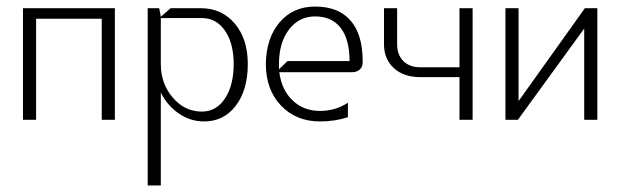

<svg xmlns="http://www.w3.org/2000/svg" viewBox="-20 -365 1890 585"><path d="M50 0V-340H330V0H290V-308H90V0Z M430 -340H465L470 -314L500 -340H592Q656 -340 695.5 -293Q735 -246 735 -170Q735 -91 698.5 -43Q662 5 602 5Q560 5 525 -19Q490 -43 470 -83V200H430ZM470 -310V-170Q470 -110 506.5 -67.5Q543 -25 595 -25Q639 -25 665.5 -65Q692 -105 692 -170Q692 -233 665.5 -271.5Q639 -310 595 -310Z M790 -170Q791 -249 832 -297Q873 -345 940 -345Q1011 -345 1048 -302.5Q1085 -260 1085 -179V-175Q1085 -161 1076 -153Q1067 -145 1053 -145H831Q838 -91 871.5 -59Q905 -27 955 -27Q1002 -27 1040 -52V-8Q1001 5 955 5Q882 5 836 -43.5Q790 -92 790 -170ZM830 -170V-154L856 -179H1045Q1045 -245 1018 -280Q991 -315 940 -315Q891 -315 860.5 -275Q830 -235 830 -170Z M1420 0H1380V-130H1260Q1210 -130 1180 -157.5Q1150 -185 1150 -230V-340H1190V-230Q1190 -198 1209 -179Q1228 -160 1260 -160H1380V-340H1420Z M1520 0V-340H1560V-57L1762 -340H1800V0H1760V-278L1558 0Z"/></svg>

Font: Glametrix
Style: Light
Weight: 300
Designer: gluk
Foundry: gluk
Version: Version 0.40